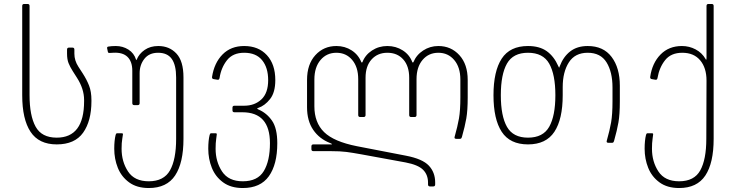

<svg xmlns="http://www.w3.org/2000/svg" viewBox="-20 -720 3710 968"><path d="M92 -240V-690Q92 -700 102 -700H119Q129 -700 129 -690V-240Q129 -137 159.5 -81.5Q190 -26 266 -26Q404 -26 404 -210V-216Q404 -272 368 -328L347 -361Q333 -383 325.5 -402Q318 -421 318 -450V-470Q318 -480 328 -480H345Q355 -480 355 -470V-449Q355 -415 375 -384L397 -350Q417 -319 429 -288.5Q441 -258 441 -215V-210Q441 -110 399 -51Q357 8 266 8Q176 8 134 -55.5Q92 -119 92 -240Z M777 -454Q732 -454 708 -423.5Q684 -393 684 -351V-200Q684 -190 674 -190H657Q647 -190 647 -200V-363Q647 -410 622.5 -433.5Q598 -457 550 -454L532 -453Q525 -453 524 -458L520 -477Q519 -483 525 -485Q542 -488 564 -488Q599 -488 627.5 -470Q656 -452 666 -419Q667 -415 669 -419Q681 -449 709.5 -468.5Q738 -488 778 -488Q834 -488 869.5 -450Q905 -412 905 -330V-20Q905 101 863 164.5Q821 228 730 228Q670 228 631 199.5Q592 171 574 126Q556 81 556 30Q556 -12 563 -40Q565 -48 570 -48H594Q600 -48 600 -44Q600 -40 596.5 -20.5Q593 -1 593 30Q593 95 625.5 144.5Q658 194 730 194Q806 194 837 139Q868 84 868 -20V-329Q868 -392 846 -423Q824 -454 777 -454Z M1030 30Q1030 -12 1037 -40Q1039 -48 1044 -48H1068Q1073 -48 1073 -43Q1073 -39 1070 -19.5Q1067 0 1067 30Q1067 95 1099.5 144.5Q1132 194 1204 194Q1279 194 1310 142.5Q1341 91 1341 2Q1341 -154 1202 -154H1162Q1152 -154 1152 -164V-177Q1152 -187 1162 -187H1211Q1264 -187 1298 -219Q1332 -251 1332 -316Q1332 -379 1301.5 -416.5Q1271 -454 1211 -454Q1154 -454 1124.5 -416.5Q1095 -379 1087 -327Q1085 -316 1076 -318L1058 -321Q1048 -322 1049 -332Q1060 -403 1102 -445.5Q1144 -488 1211 -488Q1283 -488 1325.5 -442Q1368 -396 1368 -316Q1368 -254 1341.5 -220.5Q1315 -187 1282 -176Q1276 -174 1276.5 -172.5Q1277 -171 1283 -168Q1325 -150 1351.5 -111.5Q1378 -73 1378 2Q1378 109 1335.5 168.5Q1293 228 1204 228Q1144 228 1105 199.5Q1066 171 1048 126Q1030 81 1030 30Z M2138 210V201Q2138 161 2113 136Q2088 111 2025 99L1801 58Q1757 50 1726.5 46Q1696 42 1647 42H1560Q1550 42 1550 32V18Q1550 8 1560 8H1650Q1654 8 1654 7Q1654 5 1644 1Q1590 -20 1559 -65.5Q1528 -111 1528 -179V-317Q1528 -396 1570 -442Q1612 -488 1676 -488Q1719 -488 1753 -466Q1787 -444 1802 -406Q1803 -405 1804.5 -405Q1806 -405 1807 -406Q1821 -443 1855.5 -465.5Q1890 -488 1933 -488Q1976 -488 2010.5 -466Q2045 -444 2059 -406Q2060 -405 2061.5 -405Q2063 -405 2064 -406Q2079 -443 2113.5 -465.5Q2148 -488 2190 -488Q2254 -488 2296 -442Q2338 -396 2338 -317V-229Q2338 -163 2331 -123Q2324 -83 2309 -30Q2307 -24 2305 -22Q2303 -20 2298 -20H2281Q2269 -20 2272 -30Q2287 -83 2294 -123Q2301 -163 2301 -229V-319Q2301 -381 2270 -417.5Q2239 -454 2190 -454Q2141 -454 2110.5 -418Q2080 -382 2080 -321V-140Q2080 -130 2070 -130H2053Q2043 -130 2043 -140V-328Q2043 -387 2013 -420.5Q1983 -454 1933 -454Q1884 -454 1853.5 -420.5Q1823 -387 1823 -328V-140Q1823 -130 1813 -130H1796Q1786 -130 1786 -140V-321Q1786 -382 1755.5 -418Q1725 -454 1676 -454Q1627 -454 1596 -417.5Q1565 -381 1565 -319V-184Q1565 -102 1614 -54Q1663 -6 1779 17L2027 65Q2110 81 2142 115Q2174 149 2174 200V210Q2174 220 2164 220H2148Q2138 220 2138 210Z M2468 -240Q2468 -361 2509.5 -424.5Q2551 -488 2642 -488Q2700 -488 2736.5 -462Q2773 -436 2795 -386Q2798 -379 2799 -379Q2800 -379 2802 -386Q2820 -434 2855 -461Q2890 -488 2943 -488Q3022 -488 3063.5 -433Q3105 -378 3105 -288V-209Q3105 -143 3098 -103Q3091 -63 3076 -10Q3074 -4 3072 -2Q3070 0 3065 0H3048Q3036 0 3039 -10Q3054 -63 3061 -103Q3068 -143 3068 -209V-279Q3068 -357 3038 -405.5Q3008 -454 2943 -454Q2879 -454 2848 -405.5Q2817 -357 2817 -281V-240Q2817 -119 2775 -55.5Q2733 8 2642 8Q2551 8 2509.5 -55.5Q2468 -119 2468 -240ZM2642 -26Q2718 -26 2749 -81Q2780 -136 2780 -240Q2780 -344 2749 -399Q2718 -454 2642 -454Q2567 -454 2536 -399.5Q2505 -345 2505 -240Q2505 -135 2536 -80.5Q2567 -26 2642 -26Z M3230 30Q3230 -12 3237 -40Q3239 -48 3244 -48H3268Q3273 -48 3273 -43Q3273 -39 3270 -19.5Q3267 0 3267 30Q3267 95 3299.5 144.5Q3332 194 3404 194Q3480 194 3510.5 139Q3541 84 3541 -20L3542 -314Q3542 -378 3510 -416Q3478 -454 3420 -454Q3363 -454 3333.5 -417Q3304 -380 3295 -327Q3293 -316 3284 -318L3267 -321Q3257 -322 3258 -332Q3268 -402 3310 -445Q3352 -488 3418 -488Q3455 -488 3487 -471Q3519 -454 3537 -423Q3538 -420 3540 -419Q3542 -419 3542 -427V-690Q3542 -700 3552 -700H3568Q3578 -700 3578 -690V-20Q3578 102 3536 165Q3494 228 3404 228Q3344 228 3305 199.5Q3266 171 3248 126Q3230 81 3230 30Z"/></svg>

Font: Barlow GEO Extra Light
Style: Regular
Weight: 200
Designer: Jeremy Tribby
Foundry: Tribby Type
Version: Version 1.408